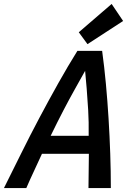

<svg xmlns="http://www.w3.org/2000/svg" viewBox="-74 -950 654 970"><path d="M-54 0Q-11 -86 33.5 -176Q78 -266 125.5 -355.5Q173 -445 221 -530.5Q269 -616 317 -693H442Q453 -613 461 -526.5Q469 -440 474.5 -350.5Q480 -261 483 -172.5Q486 -84 486 0H373Q373 -44 374 -87Q375 -130 375 -173H138Q119 -131 98.5 -87.5Q78 -44 59 0ZM182 -264H374Q375 -335 371.5 -394Q368 -453 364 -502Q360 -551 356 -592Q332 -549 304.5 -500Q277 -451 246.5 -392.5Q216 -334 182 -264ZM368 -727 324 -787 490 -930 548 -844Z"/></svg>

Font: Ubuntu Sans Mono Medium
Style: Italic
Weight: 500
Italic angle: -13.5°
Monospace: yes
Designer: Dalton Maag Ltd
Foundry: Dalton Maag Ltd
Version: Version 1.006